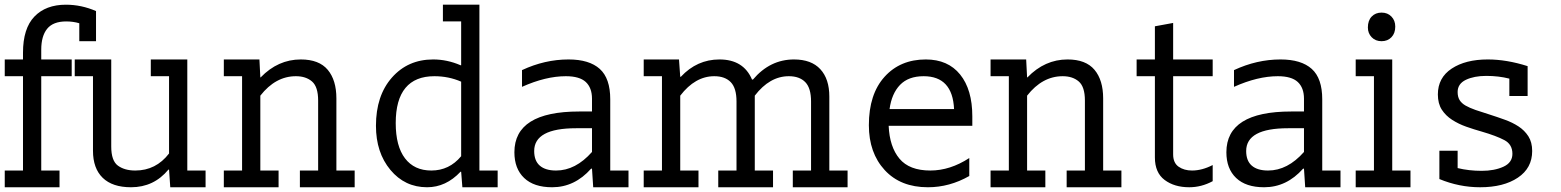

<svg xmlns="http://www.w3.org/2000/svg" viewBox="-20 -789 6578 809"><path d="M384.6 -615.4H314.1V-691Q288.5 -698.7 259 -698.7Q203.8 -698.7 178.8 -667.9Q153.8 -637.2 153.8 -579.5V-538.5H282.1V-467.9H153.8V-70.5H230.8V0H0V-70.5H76.9V-467.9H0V-538.5H76.9V-566.7Q76.9 -669.2 125 -719.2Q173.1 -769.2 257.7 -769.2Q323.1 -769.2 384.6 -742.3Z M692.3 -467.9H615.4V-538.5H769.2V-70.5H846.2V0H697.4L692.3 -74.4H689.7Q628.2 0 532.1 0Q453.8 0 412.8 -39.7Q371.8 -79.5 371.8 -153.8V-467.9H294.9V-538.5H448.7V-171.8Q448.7 -111.5 476.9 -91Q505.1 -70.5 550 -70.5Q637.2 -70.5 692.3 -142.3Z M923.1 -70.5H1000V-467.9H923.1V-538.5H1073.1L1076.9 -462.8H1078.2Q1151.3 -538.5 1247.4 -538.5Q1324.4 -538.5 1360.9 -494.9Q1397.4 -451.3 1397.4 -374.4V-70.5H1474.4V0H1243.6V-70.5H1320.5V-365.4Q1320.5 -423.1 1294.9 -445.5Q1269.2 -467.9 1226.9 -467.9Q1141 -467.9 1076.9 -385.9V-70.5H1153.8V0H923.1Z M1846.2 -698.7V-769.2H2000V-70.5H2076.9V0H1928.2L1923.1 -65.4H1920.5Q1859 0 1779.5 0Q1685.9 0 1625 -73.1Q1564.1 -146.2 1564.1 -259Q1564.1 -385.9 1631.4 -462.2Q1698.7 -538.5 1805.1 -538.5Q1864.1 -538.5 1920.5 -514.1H1923.1V-698.7ZM1923.1 -444.9Q1870.5 -467.9 1810.3 -467.9Q1729.5 -467.9 1688.5 -418.6Q1647.4 -369.2 1647.4 -270.5Q1647.4 -173.1 1686.5 -121.8Q1725.6 -70.5 1797.4 -70.5Q1873.1 -70.5 1923.1 -130.8Z M2179.5 -493.6Q2275.6 -538.5 2375.6 -538.5Q2462.8 -538.5 2507.1 -498.7Q2551.3 -459 2551.3 -370.5V-70.5H2628.2V0H2479.5L2474.4 -78.2H2470.5Q2401.3 0 2306.4 0Q2229.5 0 2188.5 -39.1Q2147.4 -78.2 2147.4 -147.4Q2147.4 -319.2 2420.5 -319.2H2474.4V-373.1Q2474.4 -419.2 2448.1 -443.6Q2421.8 -467.9 2364.1 -467.9Q2279.5 -467.9 2179.5 -423.1ZM2407.7 -248.7Q2230.8 -248.7 2230.8 -152.6Q2230.8 -111.5 2254.5 -91Q2278.2 -70.5 2323.1 -70.5Q2405.1 -70.5 2474.4 -148.7V-248.7Z M2692.3 -70.5H2769.2V-467.9H2692.3V-538.5H2841L2846.2 -465.4H2848.7Q2916.7 -538.5 3011.5 -538.5Q3112.8 -538.5 3148.7 -453.8H3152.6Q3224.4 -538.5 3325.6 -538.5Q3398.7 -538.5 3436.5 -497.4Q3474.4 -456.4 3474.4 -382.1V-70.5H3551.3V0H3320.5V-70.5H3397.4V-361.5Q3397.4 -417.9 3373.1 -442.9Q3348.7 -467.9 3303.8 -467.9Q3223.1 -467.9 3160.3 -385.9V-70.5H3237.2V0H3006.4V-70.5H3083.3V-361.5Q3083.3 -417.9 3059 -442.9Q3034.6 -467.9 2989.7 -467.9Q2909 -467.9 2846.2 -385.9V-70.5H2923.1V0H2692.3Z M3900 -70.5Q3983.3 -70.5 4064.1 -123.1V-47.4Q3980.8 0 3889.7 0Q3774.4 0 3707.7 -72.4Q3641 -144.9 3641 -261.5Q3641 -392.3 3707.1 -465.4Q3773.1 -538.5 3880.8 -538.5Q3974.4 -538.5 4025.6 -475Q4076.9 -411.5 4076.9 -298.7V-259H3724.4Q3728.2 -170.5 3769.9 -120.5Q3811.5 -70.5 3900 -70.5ZM4000 -329.5Q3993.6 -467.9 3871.8 -467.9Q3807.7 -467.9 3772.4 -431.4Q3737.2 -394.9 3728.2 -329.5Z M4153.8 -70.5H4230.8V-467.9H4153.8V-538.5H4303.8L4307.7 -462.8H4309Q4382.1 -538.5 4478.2 -538.5Q4555.1 -538.5 4591.7 -494.9Q4628.2 -451.3 4628.2 -374.4V-70.5H4705.1V0H4474.4V-70.5H4551.3V-365.4Q4551.3 -423.1 4525.6 -445.5Q4500 -467.9 4457.7 -467.9Q4371.8 -467.9 4307.7 -385.9V-70.5H4384.6V0H4153.8Z M4991 0Q4928.2 0 4887.2 -30.8Q4846.2 -61.5 4846.2 -125.6V-467.9H4769.2V-538.5H4846.2V-678.2L4923.1 -692.3V-538.5H5089.7V-467.9H4923.1V-138.5Q4923.1 -102.6 4946.2 -86.5Q4969.2 -70.5 5002.6 -70.5Q5044.9 -70.5 5089.7 -93.6V-25.6Q5042.3 0 4991 0Z M5179.5 -493.6Q5275.6 -538.5 5375.6 -538.5Q5462.8 -538.5 5507.1 -498.7Q5551.3 -459 5551.3 -370.5V-70.5H5628.2V0H5479.5L5474.4 -78.2H5470.5Q5401.3 0 5306.4 0Q5229.5 0 5188.5 -39.1Q5147.4 -78.2 5147.4 -147.4Q5147.4 -319.2 5420.5 -319.2H5474.4V-373.1Q5474.4 -419.2 5448.1 -443.6Q5421.8 -467.9 5364.1 -467.9Q5279.5 -467.9 5179.5 -423.1ZM5407.7 -248.7Q5230.8 -248.7 5230.8 -152.6Q5230.8 -111.5 5254.5 -91Q5278.2 -70.5 5323.1 -70.5Q5405.1 -70.5 5474.4 -148.7V-248.7Z M5692.3 -70.5H5769.2V-467.9H5692.3V-538.5H5846.2V-70.5H5923.1V0H5692.3ZM5743.6 -673.1Q5743.6 -702.6 5759.6 -719.2Q5775.6 -735.9 5801.3 -735.9Q5826.9 -735.9 5842.9 -719.2Q5859 -702.6 5859 -676.9Q5859 -648.7 5842.9 -632.1Q5826.9 -615.4 5801.3 -615.4Q5775.6 -615.4 5759.6 -632.1Q5743.6 -648.7 5743.6 -673.1Z M6038.5 -391Q6038.5 -461.5 6096.8 -500Q6155.1 -538.5 6248.7 -538.5Q6328.2 -538.5 6416.7 -510.3V-384.6H6339.7V-457.7Q6294.9 -469.2 6242.3 -469.2Q6191 -469.2 6156.4 -452.6Q6121.8 -435.9 6121.8 -401.3Q6121.8 -380.8 6130.1 -367.3Q6138.5 -353.8 6155.1 -344.2Q6171.8 -334.6 6197.4 -325.6Q6223.1 -316.7 6256.4 -306.4Q6288.5 -296.2 6320.5 -284.6Q6352.6 -273.1 6378.2 -256.4Q6403.8 -239.7 6419.9 -214.7Q6435.9 -189.7 6435.9 -152.6Q6435.9 -80.8 6375.6 -40.4Q6315.4 0 6216.7 0Q6128.2 0 6044.9 -34.6V-153.8H6121.8V-80.8Q6169.2 -69.2 6223.1 -69.2Q6276.9 -69.2 6314.7 -86.5Q6352.6 -103.8 6352.6 -141Q6352.6 -180.8 6318.6 -198.7Q6284.6 -216.7 6223.1 -234.6Q6191 -243.6 6158.3 -255.1Q6125.6 -266.7 6098.7 -284Q6071.8 -301.3 6055.1 -326.9Q6038.5 -352.6 6038.5 -391Z"/></svg>

Font: Slabo 13px
Style: Regular
Weight: 400
Designer: John Hudson
Foundry: Tiro Typeworks Ltd.
Version: Version 1.02 Build 005a